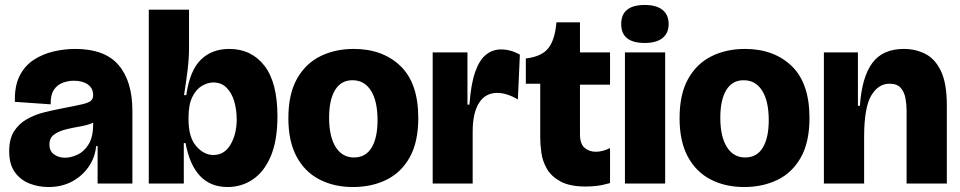

<svg xmlns="http://www.w3.org/2000/svg" viewBox="-20 -739 3863 773"><path d="M175 14Q135 14 99 0Q63 -14 40 -45.5Q17 -77 17 -130Q17 -179 36 -209.5Q55 -240 87 -258.5Q119 -277 157 -286.5Q195 -296 232 -303Q284 -313 310 -319Q336 -325 345.5 -333Q355 -341 355 -355Q355 -384 333.5 -399Q312 -414 277 -414Q255 -414 233 -406Q211 -398 197 -377.5Q183 -357 184 -319L40 -329Q38 -392 59 -433.5Q80 -475 116.5 -498.5Q153 -522 196.5 -532Q240 -542 283 -542Q402 -542 457.5 -477Q513 -412 513 -293V0H373V-151H367Q363 -106 337.5 -68.5Q312 -31 270.5 -8.5Q229 14 175 14ZM242 -104Q265 -104 291.5 -116Q318 -128 336.5 -157.5Q355 -187 355 -239V-245Q333 -235 303 -230Q273 -225 245 -218Q217 -211 198 -197.5Q179 -184 179 -157Q179 -131 197.5 -117.5Q216 -104 242 -104Z M896 14Q760 14 727 -163H720V0H579V-700H741V-545Q741 -504 735 -455Q729 -406 721 -356H730Q744 -455 788.5 -498.5Q833 -542 903 -542Q992 -542 1044.5 -474.5Q1097 -407 1097 -271Q1097 -174 1070.5 -111Q1044 -48 998.5 -17Q953 14 896 14ZM839 -115Q884 -115 908.5 -157.5Q933 -200 933 -258Q933 -297 923 -331Q913 -365 892 -386Q871 -407 839 -407Q816 -407 792.5 -393Q769 -379 754 -348Q739 -317 739 -266V-259Q739 -186 770 -150.5Q801 -115 839 -115Z M1401 14Q1325 14 1266 -16.5Q1207 -47 1174 -108.5Q1141 -170 1141 -263Q1141 -360 1175.5 -421.5Q1210 -483 1269.5 -512.5Q1329 -542 1404 -542Q1521 -542 1592.5 -473Q1664 -404 1664 -264Q1664 -167 1629.5 -105.5Q1595 -44 1535.5 -15Q1476 14 1401 14ZM1405 -105Q1452 -105 1476 -144.5Q1500 -184 1500 -255Q1500 -332 1473.5 -374Q1447 -416 1399 -416Q1353 -416 1329 -376.5Q1305 -337 1305 -265Q1305 -189 1331.5 -147Q1358 -105 1405 -105Z M1722 0V-528H1862V-318H1870Q1876 -402 1893.5 -450.5Q1911 -499 1937.5 -519.5Q1964 -540 1997 -540Q2036 -540 2073 -519L2065 -339Q2019 -365 1982 -365Q1934 -365 1908.5 -324.5Q1883 -284 1883 -209V0Z M2339 12Q2274 12 2236.5 -8.5Q2199 -29 2181.5 -60Q2164 -91 2159.5 -124.5Q2155 -158 2155 -183V-402H2097V-504H2100Q2162 -512 2188 -545.5Q2214 -579 2220 -647V-649H2315V-528H2436V-398H2315V-198Q2315 -160 2333.5 -144Q2352 -128 2379 -128Q2406 -128 2436 -143V-2Q2405 7 2381 9.5Q2357 12 2339 12Z M2496 0V-528H2658V0ZM2576 -566Q2481 -566 2481 -642Q2481 -719 2576 -719Q2623 -719 2647.5 -699Q2672 -679 2672 -642Q2672 -606 2647.5 -586Q2623 -566 2576 -566Z M2976 14Q2900 14 2841 -16.5Q2782 -47 2749 -108.5Q2716 -170 2716 -263Q2716 -360 2750.5 -421.5Q2785 -483 2844.5 -512.5Q2904 -542 2979 -542Q3096 -542 3167.5 -473Q3239 -404 3239 -264Q3239 -167 3204.5 -105.5Q3170 -44 3110.5 -15Q3051 14 2976 14ZM2980 -105Q3027 -105 3051 -144.5Q3075 -184 3075 -255Q3075 -332 3048.5 -374Q3022 -416 2974 -416Q2928 -416 2904 -376.5Q2880 -337 2880 -265Q2880 -189 2906.5 -147Q2933 -105 2980 -105Z M3297 0V-528H3434V-313H3442Q3450 -429 3492 -485.5Q3534 -542 3619 -542Q3666 -542 3705.5 -522Q3745 -502 3768.5 -452.5Q3792 -403 3792 -315V0H3630V-294Q3630 -318 3625.5 -343Q3621 -368 3606.5 -385Q3592 -402 3561 -402Q3516 -402 3487.5 -354Q3459 -306 3459 -187V0Z"/></svg>

Font: Bricolage Grotesque 48pt ExtraBold
Style: Regular
Weight: 800
Designer: Mathieu Triay
Foundry: Atelier Triay
Version: Version 1.000; ttfautohint (v1.8.4.7-5d5b);gftools[0.9.32]